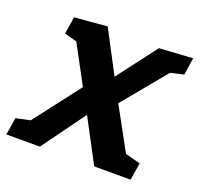

<svg xmlns="http://www.w3.org/2000/svg" viewBox="-129 -653 796 764"><g transform="rotate(20 268.5 -271.0)"><path d="M-29 0 -17 -73 43 -86 193 -281 106 -443 53 -457 65 -530 203 -542 297 -363 424 -530 566 -539 555 -466 499 -453 347 -269 445 -90 509 -73 497 0H343L246 -183L113 0Z"/></g></svg>

Font: Bitter
Style: Bold Italic
Weight: 700
Italic angle: -9°
Designer: Sol Matas, and Bitter project Authors
Foundry: Sol Matas
Version: Version 2.001